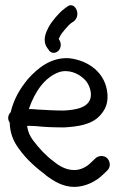

<svg xmlns="http://www.w3.org/2000/svg" viewBox="-20 -714 465 752"><path d="M12 -252C12 -246 14 -240 18 -234C19 -192 33 -159 55 -130C84 -89 125 -54 161 -27V-26C191 -5 225 18 271 18C314 18 357 -4 382 -29L400 -46C406 -52 410 -60 410 -69C410 -85 399 -103 378 -103C369 -103 360 -100 354 -94L336 -77C320 -61 297 -48 271 -48C239 -48 213 -63 190 -82C160 -104 134 -132 109 -165C96 -183 90 -197 86 -221C96 -221 108 -221 122 -220C156 -216 195 -215 231 -215H232C280 -218 339 -224 373 -263C391 -284 403 -305 401 -344C395 -430 325 -478 250 -486C181 -490 129 -449 89 -404C60 -369 34 -327 22 -275C16 -269 12 -260 12 -252ZM210 -431C247 -444 287 -427 310 -404C327 -389 343 -353 333 -325C320 -292 280 -284 230 -281C198 -281 159 -283 127 -285C116 -286 105 -287 93 -287C117 -357 156 -411 210 -431ZM172 -517V-516C176 -511 183 -507 190 -507C203 -507 218 -518 218 -539C218 -549 213 -557 210 -562C211 -564 213 -568 215 -571V-572C220 -583 248 -616 258 -623C262 -626 267 -629 271 -632C300 -659 271 -712 242 -687L231 -679C213 -666 182 -630 170 -607C160 -587 144 -555 166 -525Z"/></svg>

Font: Stray Cat
Style: ExBdCn
Weight: 800
Version: Version 1.0